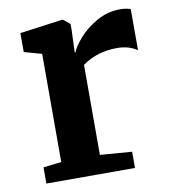

<svg xmlns="http://www.w3.org/2000/svg" viewBox="-69 -630 609 689"><g transform="rotate(-10 235.5 -285.0)"><path d="M45 -59 111 -67V-461L47 -479V-548L202 -569H205L230 -549V-527L227 -446H230Q237 -466 263 -495.5Q289 -525 328.5 -547.5Q368 -570 414 -570Q436 -570 452 -564V-414Q422 -435 379 -435Q306 -435 252 -396V-68L368 -59V0H45Z"/></g></svg>

Font: Koeln Type Serif
Style: Bold
Weight: 700
Designer: Eben Sorkin
Foundry: Eben Sorkin
Version: Version 2.002